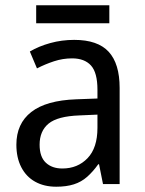

<svg xmlns="http://www.w3.org/2000/svg" viewBox="-20 -697 548 727"><path d="M261 -546Q350 -546 391.5 -501Q433 -456 433 -364V0H370L355 -75H352Q332 -47 310 -27.5Q288 -8 259.5 1Q231 10 193 10Q147 10 113 -9Q79 -28 60.5 -64Q42 -100 42 -149Q42 -229 98.5 -273Q155 -317 269 -321L349 -324V-357Q349 -422 324.5 -449Q300 -476 253 -476Q218 -476 184.5 -465Q151 -454 120 -438L93 -502Q127 -522 170.5 -534Q214 -546 261 -546ZM281 -260Q198 -257 164 -229Q130 -201 130 -149Q130 -103 153.5 -81Q177 -59 216 -59Q274 -59 311.5 -98Q349 -137 349 -213V-263ZM394 -677V-609H117V-677Z"/></svg>

Font: Noto Sans Arabic SemiCondensed
Style: Regular
Weight: 400
Width: 4
Designer: Monotype Design Team, Nadine Chahine, Nizar Qandah and Khaled Hosny
Foundry: Monotype Imaging Inc.
Version: Version 2.012